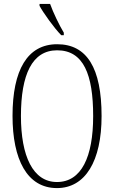

<svg xmlns="http://www.w3.org/2000/svg" viewBox="-20 -951 584 981"><path d="M293 -771H306V-784C283 -822 252 -886 236 -931H182V-921C201 -886 257 -807 293 -771ZM271 10C416 10 499 -128 499 -358C499 -604 424 -725 272 -725C120 -725 44 -593 44 -359C44 -137 118 10 271 10ZM271 -21C148 -21 87 -154 87 -358C87 -570 144 -694 272 -694C407 -694 456 -570 456 -358C456 -149 396 -21 271 -21Z"/></svg>

Font: Noto Serif Lao ExtraCondensed ExtraLight
Style: Regular
Weight: 200
Width: 2
Designer: Monotype Design Team
Foundry: Monotype Imaging Inc.
Version: Version 2.003